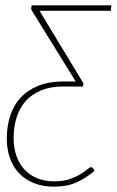

<svg xmlns="http://www.w3.org/2000/svg" viewBox="-20 -513 439 719"><path d="M98.5 -493H397L395 -472.5H128L288.5 -207.5Q290 -205.5 291.2 -203.2Q292.5 -201 292 -197L291 -189H215.5Q169 -189 134.2 -174.8Q99.5 -160.5 76.5 -134.8Q53.5 -109 42.2 -73.2Q31 -37.5 31 5Q31 42 41.8 71.8Q52.5 101.5 72.2 122.5Q92 143.5 120.2 154.8Q148.5 166 183.5 166Q217 166 240.8 157.8Q264.5 149.5 280.8 139.5Q297 129.5 306.8 121.2Q316.5 113 322 113Q325.5 113 329 118L334 126.5Q303 153.5 267 169.8Q231 186 182 186Q140 186 107 172.8Q74 159.5 51.5 135.8Q29 112 17.2 79Q5.5 46 5.5 6.5Q5.5 -40 18.2 -79.5Q31 -119 57.5 -147.5Q84 -176 124 -192Q164 -208 219 -208H263.5L101 -470.5Q96.5 -476.5 97 -482Z"/></svg>

Font: Lato ExtraLight
Style: Italic
Weight: 275
Italic angle: -7°
Designer: Lukasz Dziedzic with Adam Twardoch and Botio Nikoltchev
Foundry: tyPoland Lukasz Dziedzic
Version: Version 2.015; 2015-08-06; http://www.latofonts.com/